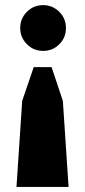

<svg xmlns="http://www.w3.org/2000/svg" viewBox="-20 -736 335 756"><path d="M149.9 -715.8Q187 -715.8 213.4 -689.5Q239.7 -663.1 239.7 -625.5Q239.7 -587.9 213.6 -561.8Q187.5 -535.6 149.9 -535.6Q112.3 -535.6 85.9 -562Q59.6 -588.4 59.6 -625.5Q59.6 -663.1 85.9 -689.5Q112.3 -715.8 149.9 -715.8ZM67.4 -338.9 112.8 -471.7H183.1L227.5 -338.9L250 0H44.9Z"/></svg>

Font: Cinzel Black
Style: Regular
Weight: 900
Designer: Natanael Gama
Version: Version 1.001;PS 001.001;hotconv 1.0.56;makeotf.lib2.0.21325